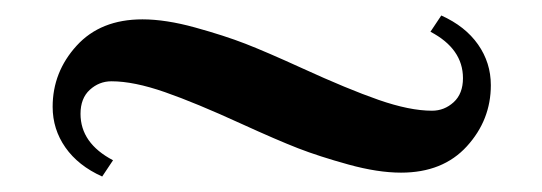

<svg xmlns="http://www.w3.org/2000/svg" viewBox="-20 -387 700 248"><path d="M48 -249C48 -229.7 53.5 -212.2 64.5 -196.5C75.5 -180.8 91.3 -168.3 112 -159L126 -180C98 -194.7 84 -214.7 84 -240C84 -253.3 88 -263.7 96 -271C104 -278.3 113.3 -282 124 -282C143.3 -282 166.3 -277.3 193 -268C219.7 -258.7 252.7 -245 292 -227C322.7 -213 347 -202.5 365 -195.5C383 -188.5 404.7 -181.5 430 -174.5C455.3 -167.5 478 -164 498 -164C534 -164 562.3 -175.3 583 -198C603.7 -220.7 614 -247 614 -277C614 -296.3 608.5 -313.8 597.5 -329.5C586.5 -345.2 570.7 -357.7 550 -367L536 -346C564 -331.3 578 -311.3 578 -286C578 -272.7 574 -262.3 566 -255C558 -247.7 548.7 -244 538 -244C518.7 -244 495.7 -248.7 469 -258C442.3 -267.3 409.3 -281 370 -299C339.3 -313 315 -323.5 297 -330.5C279 -337.5 257.3 -344.5 232 -351.5C206.7 -358.5 184 -362 164 -362C128 -362 99.7 -350.7 79 -328C58.3 -305.3 48 -279 48 -249Z"/></svg>

Font: Km Standard TT
Style: Bold
Weight: 700
Designer: Alexey Kryukov <alexios@thessalonica.org.ru>
Version: Version 2.0.2